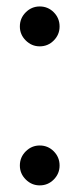

<svg xmlns="http://www.w3.org/2000/svg" viewBox="-20 -550 238 580"><path d="M40 -470Q40 -495 57.8 -512.8Q75.5 -530.5 100 -530.5Q125 -530.5 142.5 -512.8Q160 -495 160 -470Q160 -445.5 142.5 -427.8Q125 -410 100 -410Q75.5 -410 57.8 -427.8Q40 -445.5 40 -470ZM40 -50Q40 -75 57.8 -92.8Q75.5 -110.5 100 -110.5Q125 -110.5 142.5 -92.8Q160 -75 160 -50Q160 -25.5 142.5 -7.8Q125 10 100 10Q75.5 10 57.8 -7.8Q40 -25.5 40 -50Z"/></svg>

Font: Bodoni* 16
Style: Regular
Weight: 400
Version: Version 2.2